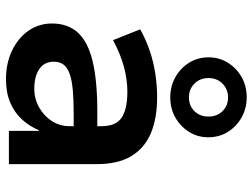

<svg xmlns="http://www.w3.org/2000/svg" viewBox="-124 -732 865 658"><g transform="rotate(90 309.0 -402.5)"><path d="M251 10Q196 10 152.5 -11Q109 -32 84.5 -67.5Q60 -103 60 -148Q60 -202 91.5 -236.5Q123 -271 189.5 -287Q256 -303 362 -303H430V-222H368Q322 -222 288.5 -219Q255 -216 233.5 -208.5Q212 -201 201.5 -188Q191 -175 191 -154Q191 -121 216.5 -104Q242 -87 283 -87Q318 -87 347.5 -103.5Q377 -120 394.5 -147.5Q412 -175 412 -208V-317Q412 -367 382.5 -386.5Q353 -406 294 -406Q253 -406 209.5 -394.5Q166 -383 117 -357L80 -450Q114 -469 151.5 -482Q189 -495 230.5 -501.5Q272 -508 313 -508Q385 -508 436 -486.5Q487 -465 514.5 -419.5Q542 -374 542 -301V0H428V-103H426Q412 -70 388.5 -44.5Q365 -19 331 -4.5Q297 10 251 10ZM313 -553Q275 -553 244 -570.5Q213 -588 194.5 -617.5Q176 -647 176 -684Q176 -721 194.5 -750.5Q213 -780 243.5 -797.5Q274 -815 313 -815Q351 -815 382 -797.5Q413 -780 431.5 -750.5Q450 -721 450 -683Q450 -647 431.5 -617.5Q413 -588 382.5 -570.5Q352 -553 313 -553ZM313 -617Q342 -617 360.5 -636Q379 -655 379 -684Q379 -713 360.5 -732Q342 -751 313 -751Q285 -751 266 -732Q247 -713 247 -684Q247 -655 266 -636Q285 -617 313 -617Z"/></g></svg>

Font: Nunito Sans 8pt
Style: Bold
Weight: 700
Version: Version 3.101;gftools[0.9.27]